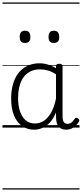

<svg xmlns="http://www.w3.org/2000/svg" viewBox="-20 -1030 662 1550"><path d="M255 17Q201 17 159 -12Q117 -41 93.5 -97Q70 -153 70 -234Q70 -285 79.5 -328.5Q89 -372 107.5 -407Q126 -442 154 -467Q182 -492 218.5 -505.5Q255 -519 300 -519Q334 -519 366.5 -509Q399 -499 432 -480V-496Q432 -506 439 -510.5Q446 -515 459 -515Q473 -515 479 -510.5Q485 -506 485 -496V-92Q485 -71 489 -57.5Q493 -44 502 -37Q511 -30 525 -30Q536 -30 546 -34.5Q556 -39 565.5 -49Q575 -59 585 -73Q590 -80 596.5 -79.5Q603 -79 610 -73Q618 -68 619.5 -61Q621 -54 617 -48Q606 -28 590 -13.5Q574 1 555 9Q536 17 517 17Q497 17 481.5 11.5Q466 6 455.5 -5.5Q445 -17 439.5 -34Q434 -51 433 -72Q433 -84 432.5 -97Q432 -110 432 -122Q410 -69 380.5 -38.5Q351 -8 318.5 4.5Q286 17 255 17ZM126 -237Q126 -178 141 -132Q156 -86 186.5 -59.5Q217 -33 263 -33Q298 -33 330.5 -52.5Q363 -72 390 -116.5Q417 -161 432 -234V-430Q397 -453 365 -461.5Q333 -470 301 -470Q269 -470 241.5 -460Q214 -450 192.5 -431Q171 -412 156 -384Q141 -356 133.5 -319.5Q126 -283 126 -237ZM182 -683Q160 -683 149.5 -695Q139 -707 139 -732Q139 -757 149.5 -769.5Q160 -782 182 -782Q204 -782 214.5 -769.5Q225 -757 225 -732Q226 -707 215 -695Q204 -683 182 -683ZM415 -683Q393 -683 382.5 -695Q372 -707 372 -732Q372 -757 382.5 -769.5Q393 -782 415 -782Q436 -782 447 -769.5Q458 -757 458 -732Q459 -707 447.5 -695Q436 -683 415 -683ZM0 490H622V500H0ZM0 -20H622V0H0ZM0 -505H622V-500H0ZM0 -1010H622V-1000H0Z"/></svg>

Font: Playwrite NG Modern Guides
Style: Regular
Weight: 400
Designer: Veronika Burian, José Scaglione
Foundry: TypeTogether
Version: Version 1.003